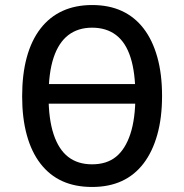

<svg xmlns="http://www.w3.org/2000/svg" viewBox="-20 -734 732 763"><path d="M136 -322V-400H567V-322ZM346 9Q279 9 228 -14Q177 -37 141 -83.5Q105 -130 86.5 -197.5Q68 -265 68 -351Q68 -439 86.5 -506.5Q105 -574 141 -620.5Q177 -667 228.5 -690.5Q280 -714 346 -714Q413 -714 464 -690.5Q515 -667 550.5 -621Q586 -575 605 -507.5Q624 -440 624 -353Q624 -266 605 -198.5Q586 -131 550.5 -84.5Q515 -38 464 -14.5Q413 9 346 9ZM346 -81Q404 -81 441 -111Q478 -141 498 -201.5Q518 -262 518 -353Q518 -445 499 -505Q480 -565 441.5 -594.5Q403 -624 346 -624Q290 -624 251.5 -594.5Q213 -565 193 -505Q173 -445 173 -352Q173 -261 193 -200.5Q213 -140 251 -110.5Q289 -81 346 -81Z"/></svg>

Font: Nunito Sans 7pt Condensed SemiBold
Style: Regular
Weight: 600
Width: 3
Designer: Vernon Adams
Foundry: Vernon Adams
Version: Version 3.101;gftools[0.9.27]